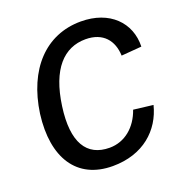

<svg xmlns="http://www.w3.org/2000/svg" viewBox="-136 -869 941 996"><g transform="rotate(-20 334.5 -371.0)"><path d="M418 -752C223 -752 89 -608 56 -374C26 -140 121 10 319 10C488 10 593 -88 625 -216L517 -229C487 -142 420 -85 336 -85C210 -85 150 -179 177 -372C204 -568 290 -657 409 -657C507 -657 554 -596 557 -513L669 -522C673 -653 577 -752 418 -752Z"/></g></svg>

Font: Cheyenne Sans Medium
Style: Italic
Weight: 500
Italic angle: -8.13011°
Designer: The Public Sans project authors (U.S. Web Design System), Libre Franklin designed by Pablo Impallari and Rodrigo Fuenzal
Foundry: The Cheyenne Sans Project Authors
Version: Version 2.007